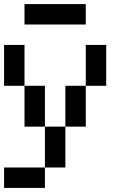

<svg xmlns="http://www.w3.org/2000/svg" viewBox="-20 -820 640 940"><path d="M0 100V0H200V100ZM0 -400V-600H100V-400ZM100 -200V-400H200V-200ZM100 -700V-800H400V-700ZM200 -200H300V0H200ZM300 -200V-400H400V-200ZM400 -400V-600H500V-400Z"/></svg>

Font: Galmuri9 Regular
Style: Regular
Weight: 400
Designer: Lee Minseo (quiple)
Version: Version 2.399;hotconv 1.1.1;makeotfexe 2.6.0 DEVELOPMENT